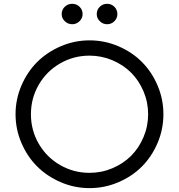

<svg xmlns="http://www.w3.org/2000/svg" viewBox="-20 -970 934 1000"><path d="M356.4 -843.8Q334 -843.8 317.6 -859.4Q301.3 -875 301.3 -896.5Q301.3 -919.4 317.4 -934.8Q333.5 -950.2 356.4 -950.2Q378.4 -950.2 394.3 -934.8Q410.2 -919.4 410.2 -896.5Q410.2 -875 394 -859.4Q377.9 -843.8 356.4 -843.8ZM537.6 -843.8Q516.1 -843.8 500 -859.4Q483.9 -875 483.9 -896.5Q483.9 -919.4 499.8 -934.8Q515.6 -950.2 537.6 -950.2Q560.1 -950.2 575.7 -934.8Q591.3 -919.4 591.3 -896.5Q591.3 -875 575.7 -859.4Q560.1 -843.8 537.6 -843.8ZM446.3 9.8Q368.2 9.8 296.9 -20.8Q225.6 -51.3 173.8 -102.8Q122.1 -154.3 91.6 -225.6Q61 -296.9 61 -375Q61 -453.1 91.6 -524.4Q122.1 -595.7 173.8 -647.2Q225.6 -698.7 296.9 -729.2Q368.2 -759.8 446.3 -759.8Q524.9 -759.8 596.4 -729.2Q668 -698.7 719.2 -647.2Q770.5 -595.7 800.8 -524.4Q831.1 -453.1 831.1 -375Q831.1 -296.9 800.8 -225.6Q770.5 -154.3 719.2 -102.8Q668 -51.3 596.4 -20.8Q524.9 9.8 446.3 9.8ZM446.3 -69.8Q508.8 -69.8 565.4 -93.8Q622.1 -117.7 662.8 -158.4Q703.6 -199.2 727.5 -255.9Q751.5 -312.5 751.5 -375Q751.5 -437.5 727.5 -494.1Q703.6 -550.8 662.8 -591.6Q622.1 -632.3 565.4 -656.2Q508.8 -680.2 446.3 -680.2Q363.3 -680.2 293 -639.6Q222.7 -599.1 181.9 -528.8Q141.1 -458.5 141.1 -375Q141.1 -291.5 181.9 -221.2Q222.7 -150.9 293 -110.4Q363.3 -69.8 446.3 -69.8Z"/></svg>

Font: Now
Style: Regular
Weight: 400
Designer: Alfredo Marco Pradil
Foundry: Alfredo Marco Pradil
Version: Version 1.002;PS 001.002;hotconv 1.0.88;makeotf.lib2.5.64775